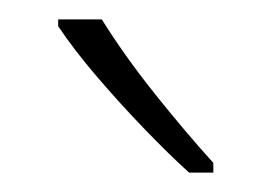

<svg xmlns="http://www.w3.org/2000/svg" viewBox="-20 -784 280 198"><path d="M85 -764Q108 -727 139.5 -687.5Q171 -648 200 -616V-606H175Q154 -625 128.5 -651.5Q103 -678 79.5 -705.5Q56 -733 40 -757V-764Z"/></svg>

Font: Noto Sans Telugu Condensed ExtraLight
Style: Regular
Weight: 200
Width: 3
Designer: Jelle Bosma - Monotype Design Team
Foundry: Monotype Imaging Inc.
Version: Version 2.005; ttfautohint (v1.8.4.7-5d5b)